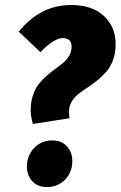

<svg xmlns="http://www.w3.org/2000/svg" viewBox="-20 -732 484 770"><path d="M265.1 -711.9Q350.1 -711.9 397 -667.7Q443.8 -623.5 443.8 -555.2Q443.8 -520.5 433.6 -492.2Q423.3 -463.9 406.7 -444.8Q390.1 -425.8 370.4 -409.9Q350.6 -394 330.6 -380.9Q310.5 -367.7 293.9 -354.5Q277.3 -341.3 267.1 -323.7Q256.8 -306.2 256.8 -285.2Q256.8 -269.5 258.8 -257.8L111.8 -234.9Q103 -266.6 103 -289.1Q103 -322.3 112.1 -349.6Q121.1 -377 135.5 -395Q149.9 -413.1 167.5 -428.5Q185.1 -443.8 202.6 -456.3Q220.2 -468.8 234.6 -481.2Q249 -493.7 258.1 -509.8Q267.1 -525.9 267.1 -544.9Q267.1 -579.1 231.9 -579.1Q196.8 -579.1 142.1 -522.9L55.2 -605Q141.6 -711.9 265.1 -711.9ZM168 18.1Q130.9 18.1 109.4 -5.4Q87.9 -28.8 87.9 -64Q87.9 -107.9 116.9 -138.4Q146 -168.9 189.9 -168.9Q226.6 -168.9 248.3 -145.3Q270 -121.6 270 -85.9Q270 -41.5 241 -11.7Q211.9 18.1 168 18.1Z"/></svg>

Font: Fira Sans Compressed ExtraBold
Style: Italic
Weight: 800
Width: 3
Italic angle: -8°
Designer: Carrois Corporate & Edenspiekermann AG
Foundry: Carrois Corporate GbR & Edenspiekermann AG
Version: Version 4.203;PS 004.203;hotconv 1.0.88;makeotf.lib2.5.64775